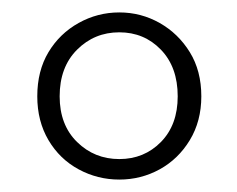

<svg xmlns="http://www.w3.org/2000/svg" viewBox="-20 -765 382 309"><path d="M172 -509Q212 -509 239 -536.5Q266 -564 266 -610Q266 -657 239 -685Q212 -713 172 -713Q132 -713 104 -685Q76 -657 76 -610Q76 -564 104 -536.5Q132 -509 172 -509ZM172 -476Q137 -476 106.5 -492.5Q76 -509 58 -539.5Q40 -570 40 -610Q40 -651 58 -681Q76 -711 106.5 -728Q137 -745 172 -745Q207 -745 237 -728Q267 -711 285.5 -681Q304 -651 304 -610Q304 -570 285.5 -539.5Q267 -509 237 -492.5Q207 -476 172 -476Z"/></svg>

Font: Noto Serif JP
Style: Regular
Weight: 400
Designer: Ryoko NISHIZUKA  (kana & ideographs); Frank Grießhammer (Latin, Greek & Cyrillic); Wenlong ZHANG  (bopomofo); Sandoll Co
Foundry: Adobe
Version: Version 2.003-H1;hotconv 1.1.1;makeotfexe 2.6.0